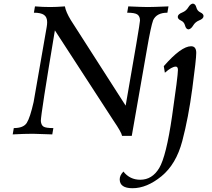

<svg xmlns="http://www.w3.org/2000/svg" viewBox="-20 -728 1147 1040"><path d="M693.8 7.8H641.1Q638.2 -11.2 594.7 -74.7L277.3 -563.5Q201.2 -108.4 201.2 -72.8Q203.1 -49.8 216.1 -42Q229 -34.2 269 -34.2L263.2 0Q180.7 -3.4 158.2 -3.4Q112.3 -3.4 48.8 0L54.7 -34.2Q107.4 -34.2 125.2 -62.7Q143.1 -91.3 162.1 -175.3L232.9 -581.5Q235.4 -596.2 235.4 -607.9Q235.4 -635.3 218.5 -647.2Q201.7 -659.2 163.6 -659.2L169.4 -693.4Q212.9 -689.9 252.4 -689.9Q283.2 -689.9 331.5 -693.4Q336.9 -663.1 363.3 -619.6L660.6 -155.8Q737.8 -596.7 738.3 -616.7Q738.3 -639.2 724.6 -649.2Q710.9 -659.2 668.9 -659.2L674.8 -693.4Q753.9 -689.9 780.3 -689.9Q807.6 -689.9 892.6 -693.4L886.7 -659.2Q828.6 -659.2 809.6 -618.7Q797.4 -585.4 776.9 -466.8ZM697.8 291.5Q628.4 291.5 628.4 243.2Q628.4 222.2 648.4 201.2Q683.1 245.6 739.7 245.6Q804.2 245.6 842.3 182.4Q880.4 119.1 912.1 -99.1Q943.8 -317.4 943.8 -349.1Q943.8 -367.2 932.1 -367.2Q910.6 -367.2 873 -334L867.2 -369.6Q961.4 -477.5 1015.1 -477.5Q1043 -477.5 1043 -441.4Q1043 -408.2 1021.7 -248.8Q1000.5 -89.4 967.3 36.1Q934.1 161.6 854.7 226.6Q775.4 291.5 697.8 291.5ZM1000.5 -568.8Q987.3 -570.3 982.4 -589.6Q977.5 -608.9 960.2 -616.7Q942.9 -624.5 942.9 -636.7Q942.9 -650.9 967.8 -660.6Q988.3 -668.9 999.8 -688Q1011.2 -707 1024.9 -708.5Q1038.6 -707 1043.5 -688Q1048.3 -668.9 1065.4 -660.9Q1082.5 -652.8 1082.5 -641.1Q1082.5 -626.5 1058.1 -617.2Q1037.6 -608.9 1026.1 -589.6Q1014.6 -570.3 1000.5 -568.8Z"/></svg>

Font: Kelvinch
Style: Italic
Weight: 400
Italic angle: -10°
Designer: Paul James Miller
Foundry: High-Logic / Made with FontCreator
Version: Version 3.40;July 22, 2017;FontCreator 11.0.0.2388 64-bit